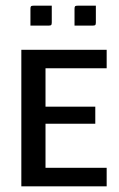

<svg xmlns="http://www.w3.org/2000/svg" viewBox="-20 -655 420 675"><path d="M242 -565V-624Q242 -631 244 -633Q246 -635 253 -635H317V-576Q317 -569 315 -567Q313 -565 306 -565ZM87 -565V-624Q87 -631 89 -633Q91 -635 98 -635H162V-576Q162 -569 160 -567Q158 -565 151 -565ZM55 0V-480H355V-415H140V-280H315V-220H140V-65H355V0Z"/></svg>

Font: Glametrix
Style: Bold
Weight: 700
Designer: gluk
Foundry: gluk
Version: Version 0.40